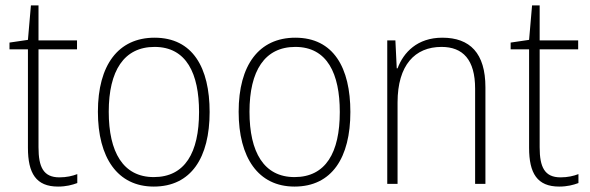

<svg xmlns="http://www.w3.org/2000/svg" viewBox="-20 -678 2176 708"><path d="M199 -24C140 -24 122 -62 122 -135V-496H264V-529H122V-658H94L83 -531L15 -521V-496H83V-133C83 -39 113 10 194 10C224 10 246 4 265 -3V-36C247 -29 225 -24 199 -24Z M753 -265C753 -428 691 -539 550 -539C416 -539 341 -438 341 -266C341 -97 413 10 547 10C685 10 753 -97 753 -265ZM381 -266C381 -417 437 -505 550 -505C668 -505 714 -406 714 -265C714 -115 662 -25 547 -25C434 -25 381 -117 381 -266Z M1272 -265C1272 -428 1210 -539 1069 -539C935 -539 860 -438 860 -266C860 -97 932 10 1066 10C1204 10 1272 -97 1272 -265ZM900 -266C900 -417 956 -505 1069 -505C1187 -505 1233 -406 1233 -265C1233 -115 1181 -25 1066 -25C953 -25 900 -117 900 -266Z M1611 -539C1519 -539 1468 -485 1446 -426H1443L1438 -529H1408V0H1446V-300C1446 -438 1510 -505 1608 -505C1687 -505 1732 -458 1732 -351V0H1770V-356C1770 -482 1713 -539 1611 -539Z M2047 -24C1988 -24 1970 -62 1970 -135V-496H2112V-529H1970V-658H1942L1931 -531L1863 -521V-496H1931V-133C1931 -39 1961 10 2042 10C2072 10 2094 4 2113 -3V-36C2095 -29 2073 -24 2047 -24Z"/></svg>

Font: Noto Sans Lao SemiCondensed ExtraLight
Style: Regular
Weight: 200
Width: 4
Designer: Monotype Design Team
Foundry: Monotype Imaging Inc.
Version: Version 2.003